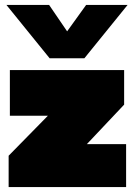

<svg xmlns="http://www.w3.org/2000/svg" viewBox="-20 -758 546 778"><path d="M181 -522 6 -738H179L252 -631L329 -738H497L322 -522ZM15 0V-127L174 -289H20V-474H483V-334L332 -174H491V0Z"/></svg>

Font: Kanit Black
Style: Regular
Weight: 900
Designer: Katatrad Team
Foundry: CadsonDemak
Version: Version 2.000; ttfautohint (v1.8.3)